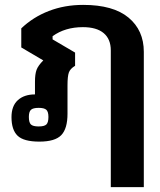

<svg xmlns="http://www.w3.org/2000/svg" viewBox="-20 -564 655 785"><path d="M433 -358Q433 -404 404 -428.5Q375 -453 319 -453Q246 -453 195 -416V-403L287 -349V-295Q267 -283 261.5 -267.5Q256 -252 256 -215V-99Q256 -38 230.5 -11.5Q205 15 141 15Q77 15 52 -9Q27 -33 27 -85Q27 -131 53 -154.5Q79 -178 123 -178V-230Q123 -261 129.5 -278.5Q136 -296 157 -317L67 -370V-448Q115 -494 179.5 -519Q244 -544 320 -544Q443 -544 505.5 -492Q568 -440 568 -352V201H433ZM178 -86Q178 -107 169.5 -115Q161 -123 138 -123Q115 -123 106.5 -115Q98 -107 98 -86Q98 -63 106.5 -55Q115 -47 138 -47Q161 -47 169.5 -55Q178 -63 178 -86Z"/></svg>

Font: Pridi Medium
Style: Regular
Weight: 500
Designer: Katatrad Team
Foundry: CadsonDemak
Version: Version 1.001